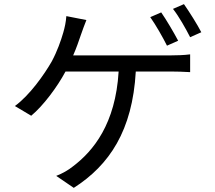

<svg xmlns="http://www.w3.org/2000/svg" viewBox="-20 -850 1040 929"><path d="M842 -653C821 -693 785 -754 760 -790L707 -767C734 -729 768 -669 788 -629ZM334 -582C350 -618 362 -654 372 -683C379 -704 389 -730 398 -753L301 -772C299 -743 293 -716 286 -692C275 -654 257 -602 230 -552C195 -491 124 -389 52 -337L131 -290C189 -338 257 -429 297 -504H554C539 -250 431 -119 333 -45C311 -27 281 -10 252 1L337 59C509 -51 621 -218 637 -504H806C829 -504 869 -503 900 -501V-587C871 -583 831 -582 806 -582ZM817 -807C846 -770 878 -713 900 -670L954 -694C935 -731 896 -793 870 -830Z"/></svg>

Font: Noto Sans CJK KR Regular
Style: Regular
Weight: 400
Designer: Ryoko NISHIZUKA (kana & ideographs); Paul D. Hunt (Latin, Greek & Cyrillic); Wenlong ZHANG (bopomofo); Sandoll Communica
Foundry: Adobe Systems Incorporated
Version: Version 1.004;PS 1.004;hotconv 1.0.82;makeotf.lib2.5.63406